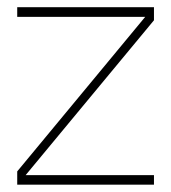

<svg xmlns="http://www.w3.org/2000/svg" viewBox="-20 -503 465 523"><path d="M26.9 -457H375.5L26.9 -36.1V0H399.4V-25.9H49.8L399.4 -447.8V-483.4H26.9Z"/></svg>

Font: Estedad-FD VF
Style: Regular
Weight: 100
Designer: Amin Abedi
Version: Version 7.3